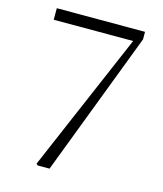

<svg xmlns="http://www.w3.org/2000/svg" viewBox="-109 -804 751 885"><g transform="rotate(15 266.5 -361.5)"><path d="M211 0 473 -687V-723H52V-668H431L147 -6L155 0Z"/></g></svg>

Font: AllPunType ExtraLight
Style: Regular
Weight: 280
Version: 1.0